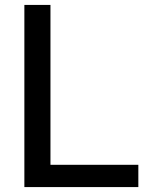

<svg xmlns="http://www.w3.org/2000/svg" viewBox="-20 -760 588 780"><path d="M79 0V-740H185V-90.5H542V0Z"/></svg>

Font: Encode Sans SC Condensed Thin Medium
Style: Regular
Weight: 500
Version: Version 3.002